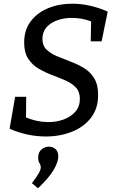

<svg xmlns="http://www.w3.org/2000/svg" viewBox="-20 -730 623 1041"><path d="M229 10Q128 10 32 -32L62 -205H122L121 -93Q150 -81 181 -74.5Q212 -68 242 -68Q287 -68 326 -82.5Q365 -97 389 -125Q413 -153 413 -194Q413 -233 391 -256Q369 -279 334.5 -294Q300 -309 261.5 -323.5Q223 -338 189 -358Q155 -378 133 -411.5Q111 -445 111 -499Q111 -568 147 -615Q183 -662 242 -686Q301 -710 372 -710Q419 -710 468 -699Q517 -688 564 -667L531 -506H472L474 -614Q423 -633 369 -633Q327 -633 290.5 -620Q254 -607 232 -582Q210 -557 210 -519Q210 -483 232 -461.5Q254 -440 288.5 -425.5Q323 -411 361.5 -396.5Q400 -382 434.5 -361.5Q469 -341 490.5 -306Q512 -271 512 -215Q512 -141 473 -91Q434 -41 369.5 -15.5Q305 10 229 10ZM186 291 153 263Q179 229 190 209.5Q201 190 201 178Q201 165 194 154.5Q187 144 187 125Q187 95 205.5 80Q224 65 246 65Q265 65 280.5 78Q296 91 296 119Q296 148 271 191Q246 234 186 291Z"/></svg>

Font: Bitter Medium
Style: Italic
Weight: 500
Italic angle: -9°
Designer: Sol Matas, and Bitter project Authors
Foundry: Sol Matas
Version: Version 2.001